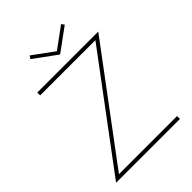

<svg xmlns="http://www.w3.org/2000/svg" viewBox="-287 -1184 1325 1325"><g transform="rotate(-45 375.5 -521.5)"><path d="M235 -1022 250 -1043 403 -931 556 -1043 571 -1022 403 -899ZM106 -825H701L106 -28H673V0H50L645 -797H106Z"/></g></svg>

Font: Spartan MB
Style: Regular
Weight: 250
Designer: Matt Bailey
Foundry: Matt Bailey
Version: Version 1.000